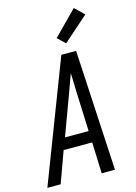

<svg xmlns="http://www.w3.org/2000/svg" viewBox="-155 -1056 798 1130"><g transform="rotate(-15 244.0 -491.0)"><path d="M-12 0 270 -735H360L400 0H319L312 -190H138L69 0ZM309 -260 300 -490Q299 -522 298 -553.5Q297 -585 296 -616Q285 -585 273 -553.5Q261 -522 250 -490L165 -260ZM315 -793 269 -837 412 -982 468 -928Z"/></g></svg>

Font: Iosevka Algr
Style: Italic
Weight: 400
Italic angle: -9°
Monospace: yes
Designer: Belleve Invis
Foundry: Belleve Invis
Version: Version 26.0.2; ttfautohint (v1.8.3)